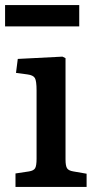

<svg xmlns="http://www.w3.org/2000/svg" viewBox="-23 -736 385 756"><path d="M38 0V-53L91 -61Q110 -64 115.5 -74Q121 -84 121 -111V-380Q121 -417 114.5 -428.5Q108 -440 85 -443L40 -449L47 -504L223 -513L235 -507V-108Q235 -83 241 -73.5Q247 -64 266 -61L318 -52V0ZM-3 -632V-716H289V-632Z"/></svg>

Font: Literata 18pt Medium
Style: Regular
Weight: 500
Designer: Latin by Veronika Burian and Jose Scaglione. Greek by Irene Vlachou. Cyrillic by Vera Evstafieva.
Foundry: TypeTogether
Version: Version 3.103;gftools[0.9.29]